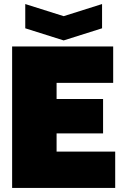

<svg xmlns="http://www.w3.org/2000/svg" viewBox="-20 -930 620 950"><path d="M40 0V-700H540V-520H260V-440H490V-270H260V-180H550V0ZM485 -910V-790L295 -730L105 -790V-910L295 -850Z"/></svg>

Font: Tektur Black
Style: Regular
Weight: 900
Designer: Adam Jagosz
Foundry: Adam Jagosz
Version: Version 1.005;gftools[0.9.30]